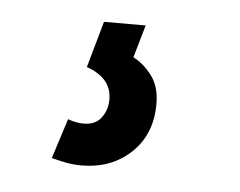

<svg xmlns="http://www.w3.org/2000/svg" viewBox="-30 -34 348 278"><g transform="rotate(5 143.5 105.0)"><path d="M94.7 149.4Q111.8 149.4 120.4 137.9Q128.9 126.5 128.9 111.3Q128.9 80.1 92.3 67.4L111.3 0H171.9L158.2 47.4Q172.9 54.7 185.1 70.6Q197.3 86.4 197.3 111.8Q197.3 156.2 168.7 183.1Q140.1 210 96.7 210Q84.5 210 73.7 207.8Q63 205.6 53.2 203.1L71.8 145Q78.6 147.5 84.2 148.4Q89.8 149.4 94.7 149.4Z"/></g></svg>

Font: Gidole
Style: Regular
Weight: 400
Version: Version 2.100; ttfautohint (v1.8.4.7-5d5b)